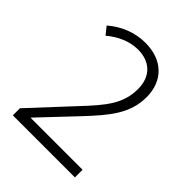

<svg xmlns="http://www.w3.org/2000/svg" viewBox="-204 -841 958 958"><g transform="rotate(45 275.5 -362.0)"><path d="M50 -50V0H488V-54H122V-56L295 -239C393 -343 458 -421 458 -536C458 -652 382 -724 262 -724C188 -724 120 -696 64 -648L96 -608C145 -649 201 -674 260 -674C345 -674 399 -623 399 -535C399 -430 344 -365 247 -262Z"/></g></svg>

Font: Noto Sans Bengali Light
Style: Regular
Weight: 300
Designer: Jelle Bosma - Monotype Design Team
Foundry: Monotype Imaging Inc.
Version: Version 2.003